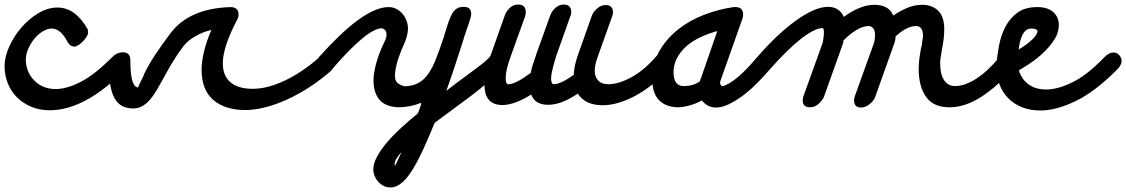

<svg xmlns="http://www.w3.org/2000/svg" viewBox="-61 -425 4933 841"><path d="M324 -285Q324 -284 324.5 -283.5Q325 -283 325 -282Q325 -275 318.5 -264.5Q312 -254 303 -244.5Q294 -235 283.5 -228Q273 -221 265 -221Q246 -221 235 -241Q205 -300 165 -300Q147 -300 127 -288Q107 -276 90.5 -256.5Q74 -237 63 -212Q52 -187 52 -161Q54 -107 90.5 -71Q127 -35 183 -35Q231 -35 292 -66Q353 -97 432 -176Q451 -195 472 -195Q507 -195 507 -161Q507 -150 502 -141Q497 -132 488 -121Q397 -29 315 14.5Q233 58 157 58Q112 58 75.5 42.5Q39 27 13 1Q-13 -25 -27 -60.5Q-41 -96 -41 -135Q-41 -175 -21 -220Q-1 -265 32 -303.5Q65 -342 106.5 -367Q148 -392 191 -392Q270 -392 324 -295Z M416 -135Q416 -142 420.5 -152.5Q425 -163 433 -172.5Q441 -182 452 -189Q463 -196 477 -196Q510 -196 510 -161Q510 -98 519 -70Q528 -42 544 -42Q543 -42 548.5 -53.5Q554 -65 570 -98H569Q589 -140 619 -185.5Q649 -231 687 -281Q769 -388 948 -394Q984 -394 984 -361Q984 -348 976 -336L977 -337Q915 -219 915 -148Q915 -93 948.5 -64.5Q982 -36 1046 -36Q1111 -36 1187.5 -72.5Q1264 -109 1339 -175Q1350 -183 1358 -187.5Q1366 -192 1375 -192Q1393 -192 1401.5 -182Q1410 -172 1410 -155Q1410 -145 1403 -134Q1396 -123 1388 -114Q1342 -74 1292.5 -42Q1243 -10 1194 12Q1145 34 1099 45.5Q1053 57 1014 57Q925 57 873.5 13Q822 -31 822 -120Q822 -155 832.5 -199Q843 -243 865 -294Q827 -285 794 -266Q761 -247 741 -221Q715 -186 694.5 -152Q674 -118 657 -86Q641 -57 626.5 -32Q612 -7 596.5 11Q581 29 563 39.5Q545 50 522 50Q465 50 440.5 5Q416 -40 416 -135Z M1784 25Q1782 28 1781 32Q1780 36 1785 25ZM1399 -127Q1377 -105 1357 -105Q1321 -105 1321 -140Q1321 -149 1325 -157.5Q1329 -166 1337 -176Q1380 -224 1421.5 -264Q1463 -304 1501.5 -333Q1540 -362 1575.5 -378Q1611 -394 1641 -394Q1660 -394 1676 -385.5Q1692 -377 1703 -363.5Q1714 -350 1720 -333.5Q1726 -317 1726 -300Q1726 -271 1709 -232Q1669 -144 1669 -92Q1669 -72 1680 -62Q1691 -52 1711 -47Q1747 -48 1771.5 -61.5Q1796 -75 1814.5 -101Q1833 -127 1848.5 -166.5Q1864 -206 1882 -260V-259Q1884 -267 1886.5 -275Q1889 -283 1891 -290V-289Q1899 -316 1906 -335.5Q1913 -355 1921.5 -368.5Q1930 -382 1941.5 -388.5Q1953 -395 1971 -395Q2003 -395 2003 -363Q2003 -355 1996.5 -335Q1990 -315 1981 -289Q1978 -281 1975.5 -273Q1973 -265 1970 -257L1971 -258Q1961 -226 1953 -202Q1945 -178 1937 -153Q1929 -128 1919 -98.5Q1909 -69 1894 -27Q1915 -44 1936 -59.5Q1957 -75 1976 -89Q2013 -116 2041 -137.5Q2069 -159 2081 -172H2080Q2100 -195 2123 -195Q2158 -195 2158 -161Q2158 -146 2135.5 -121Q2113 -96 2078.5 -66.5Q2044 -37 2002 -5Q1960 27 1920 56Q1897 73 1879 86Q1861 99 1843 113Q1818 174 1794.5 225.5Q1771 277 1748 315Q1725 353 1700.5 374.5Q1676 396 1649 396Q1631 396 1617 388Q1603 380 1593.5 368.5Q1584 357 1579 343.5Q1574 330 1574 319Q1574 292 1590 262Q1606 232 1633 200Q1660 168 1695.5 135.5Q1731 103 1770 71Q1774 60 1777 51Q1780 42 1784 31L1783 32Q1785 24 1785 23.5Q1785 23 1784 25Q1736 45 1681 45Q1624 41 1599.5 10Q1575 -21 1575 -72Q1575 -104 1587 -148.5Q1599 -193 1625 -246Q1632 -260 1632 -274Q1632 -288 1624 -294.5Q1616 -301 1611 -301Q1579 -301 1524 -255Q1469 -209 1400 -129ZM1669 301Q1670 301 1677.5 285Q1685 269 1698 241Q1668 273 1668 292Q1668 294 1668 297.5Q1668 301 1669 301ZM1785 160Q1759 182 1736.5 202.5Q1714 223 1698 241Q1708 218 1720 190.5Q1732 163 1746 131Z M2340 34Q2282 34 2266 -11Q2192 35 2140 35Q2061 35 2061 -54Q2061 -109 2088 -183V-182Q2104 -227 2119.5 -271Q2135 -315 2151 -360Q2157 -376 2172 -390.5Q2187 -405 2209 -405Q2242 -405 2242 -372Q2242 -367 2241.5 -363Q2241 -359 2238 -353L2240 -356Q2224 -311 2208 -267Q2192 -223 2176 -178Q2154 -118 2154 -84Q2154 -56 2166 -56Q2197 -56 2264 -106Q2267 -124 2273 -142.5Q2279 -161 2287 -183L2286 -182Q2302 -227 2318 -271Q2334 -315 2350 -360Q2357 -377 2372.5 -391Q2388 -405 2408 -405Q2441 -405 2441 -373Q2441 -371 2441 -367Q2441 -363 2439 -359L2375 -179Q2367 -153 2360 -125.5Q2353 -98 2353 -82Q2353 -56 2365 -56Q2379 -56 2401.5 -66.5Q2424 -77 2452 -97Q2453 -115 2457 -136Q2461 -157 2469 -180L2532 -358Q2539 -375 2556 -389Q2573 -403 2591 -403Q2624 -403 2624 -371Q2624 -368 2624 -366.5Q2624 -365 2622 -360V-358L2557 -176Q2544 -141 2544 -114Q2544 -89 2559 -72.5Q2574 -56 2604 -56Q2648 -56 2704.5 -86.5Q2761 -117 2815 -180Q2837 -204 2858 -204Q2894 -204 2894 -170Q2894 -157 2878 -135Q2804 -50 2724.5 -7Q2645 36 2579 36Q2502 36 2470 -15Q2431 11 2399.5 22.5Q2368 34 2340 34Z M3251 -170Q3272 -195 3295 -195Q3331 -195 3331 -161Q3331 -145 3316 -127Q3288 -94 3257 -62.5Q3226 -31 3194 -7Q3162 17 3131.5 31.5Q3101 46 3075 46Q3055 46 3039.5 37.5Q3024 29 3014 15Q2988 29 2959 37Q2930 45 2905 45Q2796 39 2796 -78Q2796 -147 2827 -201Q2858 -255 2908 -295Q2958 -335 3022.5 -360Q3087 -385 3153 -394H3161Q3194 -394 3194 -361Q3194 -356 3193.5 -352.5Q3193 -349 3190 -343L3192 -346Q3168 -277 3143 -207.5Q3118 -138 3094 -69Q3093 -67 3093 -64Q3093 -57 3096 -53Q3099 -49 3102 -47Q3130 -53 3170 -86.5Q3210 -120 3251 -170ZM3006 -73 3081 -289Q3041 -278 3006 -261.5Q2971 -245 2945 -222Q2919 -199 2904 -170Q2889 -141 2889 -105Q2891 -73 2902.5 -60.5Q2914 -48 2933 -48Q2963 -48 2983.5 -57Q3004 -66 3006 -72Z M3461 -3Q3460 -1 3458.5 1Q3457 3 3456 8Q3457 2 3461 -3ZM3319 -130Q3298 -105 3277 -105Q3241 -105 3241 -140Q3241 -155 3256 -175Q3298 -224 3341 -264.5Q3384 -305 3424 -334Q3464 -363 3500 -379Q3536 -395 3566 -395Q3592 -395 3609.5 -383Q3627 -371 3635 -351Q3669 -376 3703 -390Q3737 -404 3769 -404Q3798 -404 3819 -393.5Q3840 -383 3852 -357Q3884 -379 3915.5 -391.5Q3947 -404 3977 -404Q4022 -404 4048.5 -378Q4075 -352 4075 -297Q4075 -277 4072.5 -255.5Q4070 -234 4066 -214Q4063 -195 4060 -177.5Q4057 -160 4057 -150Q4057 -99 4074.5 -73.5Q4092 -48 4122 -48Q4165 -48 4215.5 -80.5Q4266 -113 4317 -175Q4338 -200 4360 -200Q4377 -200 4387 -191.5Q4397 -183 4397 -165Q4397 -152 4381 -130Q4309 -47 4237.5 -1Q4166 45 4097 45Q4028 45 3995.5 -0.5Q3963 -46 3963 -124Q3963 -169 3978 -235H3977Q3982 -260 3982 -269Q3982 -288 3974.5 -299.5Q3967 -311 3952 -311Q3931 -311 3908 -299Q3885 -287 3862 -266Q3861 -261 3861 -256.5Q3861 -252 3860 -248Q3860 -247 3859.5 -246.5Q3859 -246 3859 -245V-243L3772 1Q3765 18 3747 32Q3729 46 3711 46Q3680 46 3680 15Q3680 13 3680 11Q3680 9 3682 4V0L3768 -239Q3770 -248 3771 -257Q3772 -266 3772 -271Q3772 -292 3763.5 -301.5Q3755 -311 3743 -311Q3720 -311 3691 -294Q3662 -277 3633 -247Q3632 -245 3632.5 -243Q3633 -241 3633 -239L3547 2Q3537 20 3521.5 32.5Q3506 45 3487 45Q3455 45 3455 14Q3455 11 3456 8Q3456 1 3458 -3L3543 -239Q3548 -267 3548 -282Q3548 -302 3542 -302Q3524 -302 3499 -289Q3474 -276 3445 -253Q3416 -230 3384 -198.5Q3352 -167 3319 -130Z M4360 -186Q4371 -192 4381 -197.5Q4391 -203 4401 -208Q4399 -197 4398.5 -185Q4398 -173 4397 -162ZM4457 -300Q4443 -300 4433.5 -292.5Q4424 -285 4417.5 -272Q4411 -259 4407 -242.5Q4403 -226 4401 -208Q4481 -257 4484 -290Q4482 -295 4474 -297.5Q4466 -300 4457 -300ZM4557 -252Q4539 -221 4501 -186.5Q4463 -152 4402 -117Q4413 -79 4443.5 -56Q4474 -33 4522 -33Q4572 -33 4636.5 -64.5Q4701 -96 4776 -174Q4797 -195 4815 -195Q4832 -195 4842 -183Q4852 -171 4852 -159Q4852 -140 4832 -120Q4734 -22 4649 18.5Q4564 59 4497 59Q4451 59 4415 44.5Q4379 30 4354 4Q4329 -22 4316 -58Q4303 -94 4303 -137Q4306 -178 4314.5 -223.5Q4323 -269 4342.5 -307Q4362 -345 4395.5 -369.5Q4429 -394 4483 -394Q4528 -394 4552.5 -372Q4577 -350 4577 -314Q4577 -300 4572.5 -284.5Q4568 -269 4558 -252Z"/></svg>

Font: Discipuli Britannica Bold
Style: Regular
Weight: 700
Designer: Peter Wiegel
Foundry: Peter Wiegel
Version: Version 0.001 2009